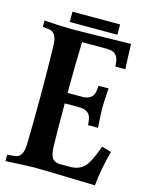

<svg xmlns="http://www.w3.org/2000/svg" viewBox="-121 -889 748 968"><g transform="rotate(15 252.5 -405.0)"><path d="M293.5 -356.9H216.8Q216.8 -185.5 219.2 -123.5Q220.2 -101.1 225.3 -86.4Q230.5 -71.8 239 -65.4Q247.6 -59.1 255.6 -56.9Q263.7 -54.7 274.4 -54.7H325.2Q371.1 -54.7 399.4 -82.5Q424.8 -107.9 455.6 -195.3L504.9 -180.2Q478.5 -83 470.7 2.9Q202.1 -4.9 153.3 -4.9Q106.9 -4.9 3.4 1.5V-31.7L41.5 -35.2H41Q85 -38.6 86.4 -106.9Q89.4 -231 89.4 -366.2Q89.4 -501.5 86.4 -625.5Q85 -692.9 41 -697.8L10.3 -701.2V-733.9Q105.5 -727.5 153.3 -727.5Q208 -727.5 461.9 -732.9Q463.4 -673.8 467.3 -602.1H415.5L413.1 -624Q410.2 -651.4 395.3 -664.6Q380.4 -677.7 350.6 -677.7H221.2Q216.8 -550.3 216.8 -411.6H293.5Q351.6 -411.6 356.4 -465.3L358.4 -486.8H410.6Q405.3 -407.2 405.3 -384.3Q405.3 -360.8 410.6 -281.2H358.4L356.4 -302.7Q351.6 -356.9 293.5 -356.9ZM383.3 -813.5V-759.8H134.8V-813.5Z"/></g></svg>

Font: Flanker
Style: Bold
Weight: 700
Designer: Flanker
Foundry: Flanker
Version: Version 2.021